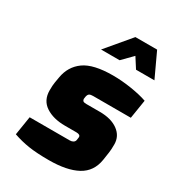

<svg xmlns="http://www.w3.org/2000/svg" viewBox="-187 -887 915 1003"><g transform="rotate(30 270.5 -385.5)"><path d="M46 -25 64 -138H306Q318 -138 326 -143Q334 -148 336 -156L338 -168L339 -177Q339 -192 314 -192H246Q175 -192 129.5 -222Q84 -252 84 -312Q84 -343 87 -360L93 -395Q105 -466 160 -505.5Q215 -545 333 -545Q386 -545 443.5 -536Q501 -527 541 -513L523 -400H296Q281 -400 274 -396Q267 -392 264 -381L263 -377Q261 -367 261 -363Q261 -355 266 -350.5Q271 -346 286 -346H367Q436 -346 477 -316Q518 -286 518 -236Q518 -203 515 -185L508 -138Q496 -62 433.5 -28Q371 6 262 6Q188 6 140 -1.5Q92 -9 46 -25ZM333 -777H464L532 -631H421L382 -692L322 -631H210Z"/></g></svg>

Font: Exo Black
Style: Italic
Weight: 900
Italic angle: -9°
Designer: Natanael Gama
Foundry: Natanael Gama
Version: Version 1.500; ttfautohint (v1.6)